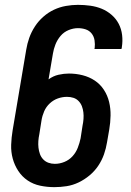

<svg xmlns="http://www.w3.org/2000/svg" viewBox="-20 -763 540 791"><path d="M204 8Q174 8 145.5 2Q117 -4 94 -19.5Q71 -35 55.5 -58.5Q40 -82 32.5 -109.5Q25 -137 26 -166.5Q27 -196 32 -226L88 -558Q92 -583 100.5 -607Q109 -631 123.5 -653.5Q138 -676 158.5 -694Q179 -712 202.5 -723Q226 -734 251.5 -738.5Q277 -743 301 -743Q327 -743 352 -739.5Q377 -736 399 -727Q421 -718 439.5 -702Q458 -686 469 -665Q480 -644 483 -619Q486 -594 482 -569Q482 -567 481.5 -565Q481 -563 480 -561H369Q369 -562 369 -562.5Q369 -563 370 -564Q372 -581 369.5 -597Q367 -613 357.5 -625Q348 -637 333 -642Q318 -647 301 -647Q282 -647 262.5 -639Q243 -631 229.5 -615Q216 -599 208.5 -580Q201 -561 198 -542L180 -436Q199 -450 221 -455Q243 -460 264 -460Q293 -460 320.5 -453Q348 -446 370.5 -431Q393 -416 408 -393Q423 -370 429.5 -343Q436 -316 435.5 -287Q435 -258 430 -229L421 -177Q417 -152 408.5 -127.5Q400 -103 385 -80.5Q370 -58 349 -40.5Q328 -23 304 -11.5Q280 0 254.5 4Q229 8 204 8ZM206 -88Q226 -88 245.5 -96Q265 -104 279 -119.5Q293 -135 300.5 -154.5Q308 -174 312 -193L320 -245Q323 -259 324 -273Q325 -287 323.5 -300Q322 -313 317.5 -325Q313 -337 304 -346.5Q295 -356 282.5 -360Q270 -364 256 -364Q237 -364 218.5 -357.5Q200 -351 185 -337Q170 -323 162 -304.5Q154 -286 151 -267L142 -210Q139 -196 138 -182Q137 -168 138.5 -154.5Q140 -141 144.5 -128.5Q149 -116 158 -106.5Q167 -97 179.5 -92.5Q192 -88 206 -88Z"/></svg>

Font: iosevka_custom_sans_ss08
Style: Bold Italic
Weight: 700
Italic angle: -10°
Designer: Belleve Invis
Foundry: Belleve Invis
Version: Version 10.3.0; ttfautohint (v1.8.3)